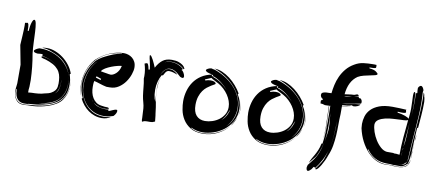

<svg xmlns="http://www.w3.org/2000/svg" viewBox="-90 -1281 4237 1863"><g transform="rotate(10 2028.0 -349.5)"><path d="M239 -504H256Q314 -504 371 -483.5Q428 -463 473 -426Q518 -389 545.5 -337.5Q573 -286 573 -225Q573 -160 555 -116.5Q537 -73 504 -45Q471 -17 425 -1.5Q379 14 323 24Q358 21 401.5 11Q445 1 483.5 -24.5Q522 -50 548 -95.5Q574 -141 574 -215Q574 -306 523 -379Q472 -452 371 -489Q346 -500 319.5 -506.5Q293 -513 266 -513Q275 -518 290 -518.5Q305 -519 314 -519Q353 -519 394.5 -503Q436 -487 473 -459Q510 -431 538.5 -393.5Q567 -356 581 -314Q576 -312 572 -306Q580 -281 584 -257Q588 -233 588 -208Q588 -180 583.5 -152Q579 -124 565.5 -97Q552 -70 527.5 -46Q503 -22 463 -3Q423 16 365 28.5Q307 41 227 45Q222 48 213 48.5Q204 49 195 49H181Q166 49 150 43.5Q134 38 121 24.5Q108 11 100 -11.5Q92 -34 92 -68V-79Q91 -75 89 -75Q86 -75 86 -77V-72Q86 -54 88 -31.5Q90 -9 99.5 11Q109 31 129.5 44.5Q150 58 188 58Q197 58 206.5 57.5Q216 57 227 54Q300 51 366.5 38Q433 25 484 -4.5Q535 -34 565 -85Q595 -136 595 -216Q595 -242 591 -269Q592 -258 594 -248Q596 -232 596 -216Q596 -194 593.5 -166Q591 -138 580.5 -109Q570 -80 550 -52Q530 -24 494 -3Q457 19 417.5 31.5Q378 44 342.5 50.5Q307 57 278.5 58.5Q250 60 236 60H224Q215 60 205.5 61.5Q196 63 185 63H180Q171 63 157.5 61Q144 59 129.5 51Q115 43 103 25.5Q91 8 86 -24Q84 -35 83 -46Q82 -57 80 -66Q80 -86 83 -103.5Q86 -121 86 -132V-315L50 -504Q51 -524 52.5 -548Q54 -572 55.5 -597.5Q57 -623 58 -648Q59 -673 59 -696Q59 -704 58.5 -711.5Q58 -719 58 -726Q61 -723 64 -723Q68 -723 72.5 -725.5Q77 -728 81 -728Q84 -728 87 -725Q90 -722 92.5 -714Q95 -706 96 -690.5Q97 -675 97 -651H106Q110 -706 120.5 -737Q131 -768 142 -768Q155 -768 161 -736Q167 -704 169.5 -655.5Q172 -607 174 -549.5Q176 -492 182 -441Q193 -382 200 -315.5Q207 -249 209 -186Q209 -139 208 -119Q207 -99 205 -90V-63L239 -66Q271 -66 305 -69.5Q339 -73 362 -81Q404 -88 427.5 -101.5Q451 -115 463 -131Q475 -147 478 -165Q481 -183 481 -199Q481 -230 476.5 -258.5Q472 -287 459 -311.5Q446 -336 421 -356.5Q396 -377 356 -393Q312 -410 292.5 -413Q273 -416 273 -425Q273 -426 275 -432Q317 -430 359 -412Q398 -395 430 -369Q399 -395 361 -412Q320 -431 278 -435Q281 -439 281 -445Q281 -448 278 -453H261Q254 -453 246 -452Q238 -451 233 -450Q209 -452 199.5 -457Q190 -462 190 -469Q190 -479 206.5 -489Q223 -499 239 -504ZM502 -218Q502 -172 491 -143Q480 -114 460 -98Q486 -116 494.5 -144Q503 -172 503 -215Q503 -222 502 -228Q502 -233 501 -239Q501 -233 501 -228Q502 -223 502 -218ZM589 -281 590 -277ZM433 -366Q431 -367 430 -369Q432 -368 433 -366ZM590 -276Q590 -274 590 -273Q590 -274 590 -276Z M1060 18Q1022 31 1002 32.5Q982 34 967 35Q911 35 866 14Q821 -7 789 -43Q757 -79 739.5 -127.5Q722 -176 722 -231Q722 -263 728 -297.5Q734 -332 746 -365.5Q758 -399 777 -428Q795 -457 820 -480Q794 -459 776 -430Q757 -401 744 -367.5Q731 -334 725 -298.5Q719 -263 719 -230Q719 -188 732.5 -140.5Q746 -93 776 -52.5Q806 -12 853.5 15Q901 42 969 42Q1001 42 1036 33Q998 58 951 58Q913 58 879.5 46.5Q846 35 817.5 14.5Q789 -6 766 -34Q743 -62 727 -94L736 -102Q719 -136 711.5 -170Q704 -204 704 -239Q704 -290 718.5 -337Q733 -384 757 -426L781 -459Q787 -470 798.5 -481Q810 -492 824 -502.5Q838 -513 853.5 -521.5Q869 -530 883 -537Q919 -555 955 -569.5Q991 -584 1039 -591L1035 -594Q943 -585 879 -549.5Q815 -514 775 -463Q735 -412 717 -351.5Q699 -291 699 -233Q699 -202 704.5 -170.5Q710 -139 721 -108Q696 -168 696 -235Q696 -301 718 -366Q740 -431 787 -486Q847 -541 918 -570.5Q989 -600 1055 -600Q1076 -600 1098 -593Q1120 -586 1138 -571.5Q1156 -557 1167.5 -534Q1179 -511 1179 -478Q1179 -451 1166 -412Q1153 -373 1127.5 -336.5Q1102 -300 1064 -274.5Q1026 -249 976 -249H943Q906 -257 875.5 -267.5Q845 -278 818 -284Q814 -268 813.5 -253.5Q813 -239 813 -225Q813 -196 819.5 -168.5Q826 -141 840 -118Q854 -95 875.5 -79.5Q897 -64 928 -60Q947 -56 961 -55.5Q975 -55 984.5 -54.5Q994 -54 998.5 -51.5Q1003 -49 1003 -42Q993 -39 982.5 -38Q972 -37 961 -37Q926 -37 898 -48.5Q870 -60 850 -75Q873 -52 905 -42.5Q937 -33 968 -33Q985 -33 1003 -36Q1001 -30 1001 -29Q1001 -23 1006 -21Q1010 -22 1020 -26.5Q1030 -31 1040.5 -35.5Q1051 -40 1061 -43.5Q1071 -47 1075 -47Q1080 -47 1084 -45.5Q1088 -44 1088 -34Q1088 -24 1081 -10Q1074 4 1060 18ZM922 -378 944 -374Q955 -372 964 -372Q974 -372 987.5 -378.5Q1001 -385 1014.5 -397Q1028 -409 1038.5 -427Q1049 -445 1054 -468L1056 -474Q1042 -474 1014 -467Q986 -460 956 -448.5Q926 -437 900 -421.5Q874 -406 864 -388Q879 -385 893.5 -382.5Q908 -380 922 -378ZM876 -304Q878 -306 878.5 -310Q879 -314 879 -316L832 -333L827 -319ZM848 -77Q841 -85 834 -93Q828 -100 824 -107Q833 -90 848 -77Z M1442 11Q1432 13 1420 13H1391Q1365 13 1354.5 19Q1344 25 1342 25L1338 7V-11L1333 -105Q1331 -132 1322 -163Q1313 -194 1308 -226Q1305 -247 1303 -266L1299 -305Q1297 -325 1294.5 -346Q1292 -367 1287 -391Q1287 -397 1287.5 -403Q1288 -409 1288 -415Q1288 -446 1283 -476Q1278 -506 1269 -535Q1276 -538 1282 -540.5Q1288 -543 1293 -543Q1298 -543 1304 -531.5Q1310 -520 1317 -484Q1319 -484 1323 -485.5Q1327 -487 1329 -487Q1328 -504 1324 -523.5Q1320 -543 1316 -561Q1312 -579 1308.5 -593.5Q1305 -608 1305 -617Q1305 -619 1305.5 -622Q1306 -625 1310 -625Q1315 -625 1323 -614Q1331 -603 1340 -586Q1349 -569 1357.5 -549.5Q1366 -530 1373 -513Q1400 -564 1434.5 -590.5Q1469 -617 1525 -617Q1566 -617 1592 -607.5Q1618 -598 1632.5 -586.5Q1647 -575 1652 -565L1658 -555Q1658 -549 1652 -547Q1626 -572 1593 -585Q1560 -598 1525 -598Q1491 -598 1474 -589Q1458 -581 1440 -569Q1459 -581 1475 -588Q1492 -595 1524 -595Q1559 -595 1591 -581.5Q1623 -568 1646 -547Q1641 -545 1637.5 -542.5Q1634 -540 1634 -535Q1639 -535 1645 -528.5Q1651 -522 1656 -513Q1661 -504 1664.5 -494.5Q1668 -485 1668 -479Q1668 -462 1655 -462Q1645 -462 1631 -469Q1628 -470 1618.5 -480Q1609 -490 1595 -500.5Q1581 -511 1563 -520Q1545 -529 1523 -529Q1505 -529 1491.5 -521.5Q1478 -514 1467 -501.5Q1456 -489 1447 -473L1434 -449Q1449 -476 1467 -498Q1487 -524 1517 -524Q1543 -524 1565 -512.5Q1587 -501 1601 -484Q1584 -491 1561 -498Q1538 -505 1517 -505Q1506 -505 1498 -500Q1490 -495 1484.5 -487.5Q1479 -480 1474.5 -471Q1470 -462 1465 -454L1452 -452Q1435 -423 1424.5 -384.5Q1414 -346 1414 -304Q1414 -279 1416.5 -259Q1419 -239 1424 -218L1436 -187L1434 -216Q1432 -250 1430 -276.5Q1428 -303 1428 -335Q1430 -364 1436 -390Q1441 -412 1451 -431Q1439 -407 1435 -376Q1430 -342 1430 -304Q1430 -274 1433 -247Q1436 -220 1440.5 -193Q1445 -166 1450 -137.5Q1455 -109 1458 -75L1461 -56L1467 1ZM1454 -436 1451 -431Z M1923 -602Q1924 -597 1934 -597H1936Q1942 -597 1944 -596Q1996 -580 2047.5 -549.5Q2099 -519 2140.5 -476.5Q2182 -434 2207.5 -380Q2233 -326 2233 -264Q2233 -210 2212 -160Q2191 -110 2154 -73Q2192 -106 2214.5 -155.5Q2237 -205 2237 -262Q2237 -326 2210 -381.5Q2183 -437 2141 -481Q2099 -525 2047.5 -556.5Q1996 -588 1947 -605Q1985 -605 2024.5 -588Q2064 -571 2100 -543.5Q2136 -516 2166.5 -480.5Q2197 -445 2218 -408L2211 -398Q2231 -368 2241.5 -333Q2252 -298 2252 -261Q2252 -190 2221.5 -136.5Q2191 -83 2144.5 -47.5Q2098 -12 2042.5 6Q1987 24 1938 24Q1910 24 1881.5 18Q1853 12 1824 -2V4Q1852 20 1881.5 26Q1911 32 1940 32Q2012 32 2081.5 0.5Q2151 -31 2199 -88Q2153 -29 2084.5 4Q2016 37 1942 37Q1866 37 1819 7.5Q1772 -22 1745.5 -65Q1719 -108 1710 -156Q1701 -204 1701 -242Q1701 -293 1714.5 -342Q1728 -391 1756 -432Q1784 -473 1828 -502.5Q1872 -532 1934 -544L1905 -551Q1884 -556 1875 -563Q1866 -570 1866 -575Q1866 -583 1883.5 -592.5Q1901 -602 1923 -602ZM1878 -476Q1905 -486 1930 -486Q1955 -486 1968.5 -478.5Q1982 -471 1982 -463Q1982 -458 1970.5 -452Q1959 -446 1941.5 -435.5Q1924 -425 1903.5 -409Q1883 -393 1865.5 -368.5Q1848 -344 1836.5 -309Q1825 -274 1825 -227Q1825 -158 1856 -123Q1887 -88 1942 -88Q1977 -88 2013.5 -100Q2050 -112 2079.5 -134Q2109 -156 2127.5 -188Q2146 -220 2146 -260Q2146 -290 2135.5 -320Q2125 -350 2106.5 -377.5Q2088 -405 2062.5 -429Q2037 -453 2007 -470Q1978 -486 1959.5 -494.5Q1941 -503 1933 -511Q1925 -507 1910.5 -501.5Q1896 -496 1872 -485ZM1945 -523Q1991 -508 2033 -478Q2069 -451 2099 -419Q2070 -453 2036 -480Q1997 -512 1949 -530ZM2139 -182Q2124 -150 2097 -125Q2115 -137 2127.5 -154Q2140 -171 2148 -188Q2156 -205 2160 -219Q2163 -232 2165 -240Q2154 -214 2139 -182ZM2206 -96Q2205 -94 2203 -92Q2202 -91 2201 -91Q2200 -91 2206 -101.5Q2212 -112 2220.5 -126.5Q2229 -141 2237 -157Q2244 -169 2247 -178Q2233 -135 2206 -96ZM2262 -258Q2262 -242 2260 -226.5Q2258 -211 2253 -198Q2260 -223 2260 -254Q2260 -277 2256 -299Q2253 -318 2248 -336Q2253 -318 2257 -300Q2262 -280 2262 -258ZM1945 -539 1936 -543Q1935 -541 1933 -539Q1931 -537 1931 -535Q1931 -533 1933.5 -529.5Q1936 -526 1938 -524ZM2105 -412Q2102 -416 2099 -419Q2102 -415 2105 -412ZM2247 -178Q2248 -180 2248 -182Q2248 -180 2247 -178ZM2249 -184Q2248 -183 2248 -182Q2248 -183 2249 -184Z M2564 -602Q2565 -597 2575 -597H2577Q2583 -597 2585 -596Q2637 -580 2688.5 -549.5Q2740 -519 2781.5 -476.5Q2823 -434 2848.5 -380Q2874 -326 2874 -264Q2874 -210 2853 -160Q2832 -110 2795 -73Q2833 -106 2855.5 -155.5Q2878 -205 2878 -262Q2878 -326 2851 -381.5Q2824 -437 2782 -481Q2740 -525 2688.5 -556.5Q2637 -588 2588 -605Q2626 -605 2665.5 -588Q2705 -571 2741 -543.5Q2777 -516 2807.5 -480.5Q2838 -445 2859 -408L2852 -398Q2872 -368 2882.5 -333Q2893 -298 2893 -261Q2893 -190 2862.5 -136.5Q2832 -83 2785.5 -47.5Q2739 -12 2683.5 6Q2628 24 2579 24Q2551 24 2522.5 18Q2494 12 2465 -2V4Q2493 20 2522.5 26Q2552 32 2581 32Q2653 32 2722.5 0.5Q2792 -31 2840 -88Q2794 -29 2725.5 4Q2657 37 2583 37Q2507 37 2460 7.5Q2413 -22 2386.5 -65Q2360 -108 2351 -156Q2342 -204 2342 -242Q2342 -293 2355.5 -342Q2369 -391 2397 -432Q2425 -473 2469 -502.5Q2513 -532 2575 -544L2546 -551Q2525 -556 2516 -563Q2507 -570 2507 -575Q2507 -583 2524.5 -592.5Q2542 -602 2564 -602ZM2519 -476Q2546 -486 2571 -486Q2596 -486 2609.5 -478.5Q2623 -471 2623 -463Q2623 -458 2611.5 -452Q2600 -446 2582.5 -435.5Q2565 -425 2544.5 -409Q2524 -393 2506.5 -368.5Q2489 -344 2477.5 -309Q2466 -274 2466 -227Q2466 -158 2497 -123Q2528 -88 2583 -88Q2618 -88 2654.5 -100Q2691 -112 2720.5 -134Q2750 -156 2768.5 -188Q2787 -220 2787 -260Q2787 -290 2776.5 -320Q2766 -350 2747.5 -377.5Q2729 -405 2703.5 -429Q2678 -453 2648 -470Q2619 -486 2600.5 -494.5Q2582 -503 2574 -511Q2566 -507 2551.5 -501.5Q2537 -496 2513 -485ZM2586 -523Q2632 -508 2674 -478Q2710 -451 2740 -419Q2711 -453 2677 -480Q2638 -512 2590 -530ZM2780 -182Q2765 -150 2738 -125Q2756 -137 2768.5 -154Q2781 -171 2789 -188Q2797 -205 2801 -219Q2804 -232 2806 -240Q2795 -214 2780 -182ZM2847 -96Q2846 -94 2844 -92Q2843 -91 2842 -91Q2841 -91 2847 -101.5Q2853 -112 2861.5 -126.5Q2870 -141 2878 -157Q2885 -169 2888 -178Q2874 -135 2847 -96ZM2903 -258Q2903 -242 2901 -226.5Q2899 -211 2894 -198Q2901 -223 2901 -254Q2901 -277 2897 -299Q2894 -318 2889 -336Q2894 -318 2898 -300Q2903 -280 2903 -258ZM2586 -539 2577 -543Q2576 -541 2574 -539Q2572 -537 2572 -535Q2572 -533 2574.5 -529.5Q2577 -526 2579 -524ZM2746 -412Q2743 -416 2740 -419Q2743 -415 2746 -412ZM2888 -178Q2889 -180 2889 -182Q2889 -180 2888 -178ZM2890 -184Q2889 -183 2889 -182Q2889 -183 2890 -184Z M3404 -517Q3359 -509 3317 -500.5Q3275 -492 3227 -485V-484Q3270 -487 3313 -496.5Q3356 -506 3401 -508Q3396 -496 3375.5 -487.5Q3355 -479 3339 -479Q3323 -479 3323 -487Q3299 -477 3275 -475L3227 -471V-463Q3251 -467 3274 -470Q3294 -472 3315 -476Q3271 -466 3227 -460V-382Q3224 -331 3224 -278Q3224 -225 3221 -172.5Q3218 -120 3209 -68.5Q3200 -17 3179 32Q3170 59 3157 86.5Q3144 114 3130.5 136.5Q3117 159 3104.5 173Q3092 187 3083 187Q3079 187 3077 182Q3093 159 3111 134Q3129 109 3143 80Q3154 52 3162 26Q3170 0 3177 -28Q3161 31 3134 82.5Q3107 134 3074 176Q3072 171 3069 169Q3066 167 3059 167L3041 194Q3021 215 3009 215Q3001 215 2997 206Q2993 197 2993 182L2999 158L3011 143Q3033 117 3050 93Q3067 69 3079.5 42.5Q3092 16 3101.5 -15Q3111 -46 3119 -87Q3114 -63 3106.5 -38Q3099 -13 3090 10Q3081 33 3070.5 52.5Q3060 72 3047 85L3005 137Q3013 113 3025 92.5Q3037 72 3050 49Q3063 26 3075 -2Q3087 -30 3095 -69L3104 -70Q3112 -124 3114.5 -176.5Q3117 -229 3117 -284Q3117 -323 3116.5 -363Q3116 -403 3115 -445Q3113 -444 3110 -444H3105Q3106 -391 3108.5 -341Q3111 -291 3111 -242Q3111 -200 3107 -159Q3104 -120 3095 -81Q3103 -116 3105 -152Q3108 -189 3108 -227Q3108 -279 3105 -333Q3102 -387 3101 -444Q3095 -443 3087 -442.5Q3079 -442 3062 -442Q3039 -451 3017 -451V-455Q3017 -459 3016.5 -463.5Q3016 -468 3016 -473Q3016 -485 3027 -485L3035 -496Q3021 -501 3014 -512Q3007 -523 3007 -534Q3007 -549 3017 -555Q3027 -561 3042 -563.5Q3057 -566 3074 -565.5Q3091 -565 3105 -567Q3109 -606 3118.5 -649.5Q3128 -693 3147 -735Q3166 -777 3196.5 -814Q3227 -851 3272 -877Q3315 -903 3361.5 -908.5Q3408 -914 3451 -914H3470Q3479 -914 3488 -913L3489 -892Q3489 -888 3487 -885Q3485 -882 3478.5 -880.5Q3472 -879 3459 -878Q3446 -877 3425 -877Q3425 -875 3425.5 -871.5Q3426 -868 3428 -868Q3470 -865 3491.5 -850Q3513 -835 3513 -827Q3513 -818 3493.5 -813Q3474 -808 3445.5 -802.5Q3417 -797 3384.5 -789Q3352 -781 3326 -766Q3244 -709 3232 -579Q3254 -581 3276.5 -585Q3299 -589 3320 -589Q3328 -589 3338 -594Q3348 -599 3356 -599Q3361 -599 3363.5 -596.5Q3366 -594 3371 -586Q3347 -573 3325 -568Q3335 -570 3347 -572.5Q3359 -575 3371 -580Q3373 -575 3374 -571Q3375 -567 3377 -565Q3378 -565 3380 -566Q3384 -568 3386 -568Q3397 -564 3402.5 -554Q3408 -544 3408 -534Q3408 -529 3407.5 -524.5Q3407 -520 3404 -517ZM3128 -136Q3132 -158 3135.5 -181.5Q3139 -205 3139 -229Q3139 -267 3134 -306Q3130 -342 3128 -377Q3129 -344 3130 -312Q3132 -277 3132 -243Q3132 -206 3129.5 -170.5Q3127 -135 3122 -100V-99ZM3200 -180Q3197 -111 3180 -37Q3197 -108 3201 -179Q3206 -248 3206 -315Q3204 -248 3200 -180ZM3231 -562Q3240 -559 3252 -559Q3266 -559 3280.5 -562Q3295 -565 3308 -568Q3288 -566 3269.5 -564Q3251 -562 3231 -562ZM3323 -478Q3319 -477 3316 -476Q3319 -477 3323 -478Z M3976 -730Q3978 -701 3979 -673.5Q3980 -646 3980 -617Q3980 -557 3976.5 -496.5Q3973 -436 3968 -374Q3963 -312 3958 -247Q3953 -182 3949 -112Q3949 -101 3948.5 -89.5Q3948 -78 3946 -64V-52Q3946 -49 3944 -44Q3942 -39 3940 -37Q3927 -22 3916.5 -14.5Q3906 -7 3897 -3.5Q3888 0 3880 0.5Q3872 1 3864 2H3870Q3873 2 3881.5 1Q3890 0 3900.5 -2.5Q3911 -5 3920.5 -9.5Q3930 -14 3934 -22L3943 -40Q3949 -51 3950.5 -63.5Q3952 -76 3952.5 -88.5Q3953 -101 3953 -113Q3953 -125 3955 -136Q3958 -199 3963.5 -262Q3969 -325 3974 -389Q3979 -453 3983 -518.5Q3987 -584 3987 -652Q3987 -673 3986.5 -692.5Q3986 -712 3985 -730Q3988 -726 3991.5 -717.5Q3995 -709 3997 -691Q4002 -680 4003 -667Q4004 -654 4006 -640Q4006 -572 4001 -508.5Q3996 -445 3991 -382L3982 -379L3973 -208Q3973 -136 3966.5 -89.5Q3960 -43 3955 -28V-25Q3940 -10 3929.5 -2.5Q3919 5 3910 9Q3901 13 3893.5 13.5Q3886 14 3878 14H3814Q3787 11 3756 11.5Q3725 12 3691 5Q3657 -2 3621.5 -24Q3586 -46 3550 -94Q3550 -92 3549 -91Q3548 -90 3547 -88Q3580 -43 3626.5 -14Q3673 15 3727 20H3811Q3823 22 3835.5 22.5Q3848 23 3863 23Q3878 23 3902.5 19Q3927 15 3949 -7Q3953 -12 3954.5 -14.5Q3956 -17 3958 -22L3961 -28Q3966 -37 3968.5 -46.5Q3971 -56 3973 -65Q3973 -54 3971.5 -46Q3970 -38 3964 -22L3961 -19L3949 -1Q3940 8 3929 13Q3918 18 3908 20.5Q3898 23 3889.5 24Q3881 25 3877 26H3844Q3831 26 3822.5 25.5Q3814 25 3809.5 24.5Q3805 24 3802 23H3772Q3763 23 3754 23.5Q3745 24 3735 24Q3688 24 3643.5 1.5Q3599 -21 3561.5 -62Q3524 -103 3495 -159Q3466 -215 3451 -283Q3451 -294 3449.5 -304Q3448 -314 3448 -325Q3448 -362 3459.5 -400.5Q3471 -439 3501 -470Q3531 -501 3582 -520.5Q3633 -540 3711 -540Q3747 -540 3781 -538.5Q3815 -537 3850 -535Q3846 -532 3846 -528Q3846 -523 3848 -519.5Q3850 -516 3850 -512Q3850 -507 3842.5 -503.5Q3835 -500 3811 -500Q3803 -500 3792.5 -500.5Q3782 -501 3769 -502V-493Q3817 -486 3846.5 -474.5Q3876 -463 3883 -454L3885 -452L3889 -496Q3892 -523 3892 -557Q3892 -592 3890 -626Q3888 -660 3888 -679Q3888 -703 3891 -711Q3894 -719 3899 -719Q3903 -719 3905.5 -702Q3908 -685 3909.5 -663.5Q3911 -642 3911 -621V-592Q3911 -563 3910 -533.5Q3909 -504 3907 -475Q3910 -513 3912 -549.5Q3914 -586 3914 -624Q3914 -647 3913 -669.5Q3912 -692 3910 -715Q3916 -709 3919 -709Q3923 -709 3925 -715Q3924 -723 3923 -732Q3922 -740 3922 -748V-763Q3927 -775 3935 -781.5Q3943 -788 3949 -788Q3966 -788 3979 -751ZM3814 -430Q3781 -428 3739.5 -426Q3698 -424 3661 -415.5Q3624 -407 3597.5 -390Q3571 -373 3568 -343Q3568 -310 3582 -269Q3596 -228 3619 -191.5Q3642 -155 3671.5 -129Q3701 -103 3733 -100H3790Q3795 -100 3797.5 -99.5Q3800 -99 3805 -97H3829Q3844 -94 3859 -94Q3859 -178 3866.5 -266.5Q3874 -355 3883 -440Q3870 -430 3814 -430ZM3886 -223Q3886 -212 3884.5 -200.5Q3883 -189 3883 -175Q3894 -231 3896 -293Q3898 -355 3901 -412Q3896 -364 3893.5 -317.5Q3891 -271 3886 -223ZM3973 -115Q3973 -126 3974 -137.5Q3975 -149 3977 -162Q3976 -132 3976 -105.5Q3976 -79 3973 -68Q3973 -73 3973.5 -77.5Q3974 -82 3974 -87Q3974 -95 3973.5 -102Q3973 -109 3973 -115ZM3988 -277Q3986 -272 3985 -265.5Q3984 -259 3982 -252L3986 -313ZM3979 -199Q3979 -190 3978.5 -181Q3978 -172 3977 -164Q3977 -184 3978 -204.5Q3979 -225 3981 -242ZM3880 -137Q3881 -141 3881 -145Q3881 -149 3883 -154V-165Q3882 -163 3882 -161.5Q3882 -160 3881 -159L3880 -157ZM3877 -89Q3878 -98 3879 -107.5Q3880 -117 3880 -127V-130L3876 -91Z"/></g></svg>

Font: Finger Paint
Style: Regular
Weight: 400
Designer: Ralph du Carrois
Foundry: Ralph du Carrois
Version: Version 1.002